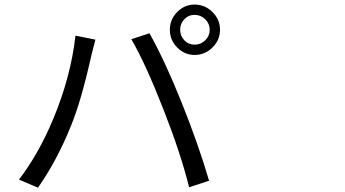

<svg xmlns="http://www.w3.org/2000/svg" viewBox="-20 -830 1540 856"><path d="M801.8 -744.1Q783.2 -724.6 783.2 -697.3Q783.2 -669.9 801.8 -650.4Q820.3 -630.9 847.7 -630.9Q875 -630.9 895 -650.4Q915 -669.9 915 -697.3Q915 -724.6 895 -744.1Q875 -763.7 847.7 -763.7Q820.3 -763.7 801.8 -744.1ZM847.7 -809.6Q893.6 -809.6 927.2 -776.4Q960.9 -743.2 960.9 -697.3Q960.9 -651.4 927.2 -618.2Q893.6 -585 847.7 -585Q802.7 -585 770 -618.2Q737.3 -651.4 737.3 -697.3Q737.3 -743.2 770 -776.4Q802.7 -809.6 847.7 -809.6ZM217.8 -300.8Q295.9 -488.3 316.4 -670.9L405.3 -653.3Q387.7 -585.9 386.7 -580.1Q341.8 -378.9 295.9 -267.6Q234.4 -115.2 149.4 6.8L64.5 -29.3Q152.3 -143.6 217.8 -300.8ZM710 -338.9Q627 -550.8 565.4 -655.3L646.5 -681.6Q715.8 -557.6 790.5 -371.1Q865.2 -184.6 912.1 -24.4L823.2 4.9Q786.1 -144.5 710 -338.9Z"/></svg>

Font: Bpmf Zihi Sans Regular
Style: Regular
Weight: 400
Foundry: But Ko
Version: Version 1.320